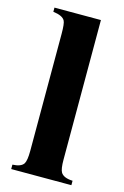

<svg xmlns="http://www.w3.org/2000/svg" viewBox="-105 -711 489 760"><g transform="rotate(15 139.0 -331.0)"><path d="M267.6 0H21V-18.1Q56.2 -19.5 66.9 -36.1Q75.2 -49.3 75.2 -89.4V-568.4Q75.2 -610.8 69.3 -621.6Q60.1 -639.6 21 -644.5V-661.6H211.4V-89.4Q211.4 -51.3 219.2 -38.1Q230.5 -19.5 267.6 -18.1Z"/></g></svg>

Font: Dai Banna SIL Book
Style: Bold
Weight: 700
Designer: Victor Gaultney
Foundry: SIL International
Version: Version 2.000